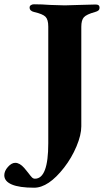

<svg xmlns="http://www.w3.org/2000/svg" viewBox="-102 -675 492 895"><path d="M0 0ZM-82 142Q-82 122 -65 103Q-48 84 -31 84Q-10 84 11 108L29 130Q41 146 47 152Q53 158 61 158Q123 158 123 -7V-551Q123 -584 110 -597Q97 -610 57 -619Q36 -624 36 -640Q36 -647 42 -651Q48 -655 56 -655Q93 -655 132 -652Q180 -650 200 -650Q218 -650 268 -652Q320 -654 344 -654Q362 -654 362 -640Q362 -631 357 -626.5Q352 -622 341 -619Q301 -608 289 -594.5Q277 -581 277 -550V-86Q277 -46 254.5 7.5Q232 61 197 106Q124 200 57 200Q-12 200 -47 185Q-82 170 -82 142Z"/></svg>

Font: EB Garamond
Style: Bold
Weight: 700
Designer: Georg Duffner and Octavio Pardo
Foundry: Georg Duffner
Version: Version 1.000; ttfautohint (v1.6)